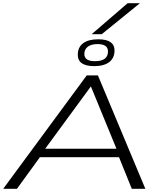

<svg xmlns="http://www.w3.org/2000/svg" viewBox="-52 -1182 986 1202"><path d="M-32 0 491 -710H561L858 0H773L693 -198H198L54 0ZM231 -251H677L517 -641ZM538 -768Q435 -768 435 -839Q435 -886 468 -911Q501 -936 563 -936Q665 -936 665 -866Q665 -819 632 -793.5Q599 -768 538 -768ZM542 -799Q624 -799 624 -860Q624 -906 559 -906Q519 -906 497.5 -889.5Q476 -873 476 -844Q476 -799 542 -799ZM522 -968 747 -1162H824L585 -968Z"/></svg>

Font: Georama ExtraExtended Light
Style: Italic
Weight: 300
Width: 8
Italic angle: -9°
Designer: Jean-Baptiste Levee
Foundry: Production Type
Version: Version 1.000